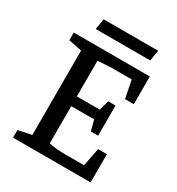

<svg xmlns="http://www.w3.org/2000/svg" viewBox="-186 -907 947 1025"><g transform="rotate(30 287.5 -394.5)"><path d="M49 0V-47L131 -64V-584L49 -601V-648H518V-477H464L442 -586H317L234 -581V-361H375L392 -422H437V-236H392L375 -301H234V-72Q252 -67 278.5 -64.5Q305 -62 330 -62H451L473 -174H527V0ZM141 -723 152 -789H488L477 -723Z"/></g></svg>

Font: Faustina Light Medium
Style: Regular
Weight: 500
Version: Version 1.200